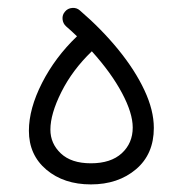

<svg xmlns="http://www.w3.org/2000/svg" viewBox="-20 -454 489 493"><path d="M54.2 -118.2Q54.2 -174.8 87.9 -241Q121.6 -307.1 177.7 -360.8Q164.1 -374 149.9 -386.2Q141.6 -393.6 140.6 -404.8Q139.6 -416 147 -424.3Q153.8 -432.6 165.3 -433.6Q176.8 -434.6 185.1 -427.2Q240.7 -379.4 283.7 -326.7Q326.7 -273.9 350.8 -222.4Q375 -170.9 375 -125.5Q375 -58.1 329.1 -19.3Q283.2 19.5 213.4 19.5Q144 19.5 99.1 -18.3Q54.2 -56.2 54.2 -118.2ZM109.4 -121.1Q109.4 -85.4 136.2 -60.1Q163.1 -34.7 213.4 -34.7Q264.6 -34.7 292.7 -60.5Q320.8 -86.4 320.8 -126.5Q320.8 -163.6 293.2 -215.3Q265.6 -267.1 215.8 -322.3Q166 -274.4 137.7 -218Q109.4 -161.6 109.4 -121.1Z"/></svg>

Font: Mikhak-FD Light
Style: Regular
Weight: 300
Designer: Amin Abedi
Version: Version 3.2